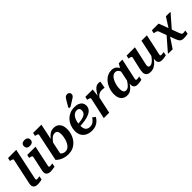

<svg xmlns="http://www.w3.org/2000/svg" viewBox="305 -2249 3686 3686"><g transform="rotate(-45 2148.0 -405.5)"><path d="M168 -653Q170 -663 163 -669.5Q156 -676 142 -681Q128 -686 108 -690L98 -692L112 -758H335L220 -216Q213 -180 207.5 -156.5Q202 -133 199.5 -119Q197 -105 197 -98Q197 -87 203.5 -81.5Q210 -76 223 -76Q236 -76 248 -78Q260 -80 271 -81.5Q282 -83 291 -84L276 -10Q260 -7 241 -3.5Q222 0 201 2.5Q180 5 157 5Q125 5 101 -5Q77 -15 64 -34.5Q51 -54 51 -82Q51 -97 53.5 -113.5Q56 -130 62 -156.5Q68 -183 77 -225Z M400 -82Q400 -97 402.5 -113.5Q405 -130 411 -156Q417 -182 426 -225L471 -434Q473 -444 466 -451Q459 -458 445 -463Q431 -468 411 -471L400 -473L415 -539H639L570 -216Q563 -180 557.5 -156.5Q552 -133 549.5 -119Q547 -105 547 -98Q547 -87 553.5 -81.5Q560 -76 573 -76Q586 -76 598 -78Q610 -80 621 -81.5Q632 -83 640 -84L626 -10Q610 -7 591 -3.5Q572 0 550.5 2.5Q529 5 506 5Q475 5 450.5 -5Q426 -15 413 -34.5Q400 -54 400 -82ZM488 -701Q488 -740 512.5 -760Q537 -780 579 -780Q619 -780 643 -760.5Q667 -741 667 -704Q667 -665 642 -644.5Q617 -624 576 -624Q535 -624 511.5 -643.5Q488 -663 488 -701Z M986 -66Q1020 -66 1047.5 -84.5Q1075 -103 1095.5 -133Q1116 -163 1130 -201Q1144 -239 1151.5 -279Q1159 -319 1159 -356Q1159 -391 1151 -415.5Q1143 -440 1126.5 -452Q1110 -464 1082 -464Q1049 -464 1021 -446.5Q993 -429 964 -395Q935 -361 900 -309L888 -339Q924 -404 961.5 -451Q999 -498 1041.5 -523.5Q1084 -549 1137 -549Q1192 -549 1230.5 -525Q1269 -501 1289 -455.5Q1309 -410 1309 -347Q1309 -295 1296 -243Q1283 -191 1256.5 -145Q1230 -99 1191.5 -63.5Q1153 -28 1102.5 -7.5Q1052 13 989 13Q927 13 878 -1.5Q829 -16 792 -39.5Q755 -63 731 -88L849 -653Q851 -663 844 -669.5Q837 -676 823 -681Q809 -686 789 -690L779 -692L793 -758H1018L874 -71Q865 -80 859.5 -90.5Q854 -101 852 -112Q850 -123 852 -134.5Q854 -146 859 -157Q868 -133 883.5 -112Q899 -91 924.5 -78.5Q950 -66 986 -66Z M1630 13Q1554 13 1499 -14.5Q1444 -42 1414.5 -93Q1385 -144 1385 -214Q1385 -280 1407 -340.5Q1429 -401 1470.5 -448Q1512 -495 1571 -522Q1630 -549 1702 -549Q1765 -549 1806.5 -530.5Q1848 -512 1868.5 -480Q1889 -448 1889 -408Q1889 -359 1863 -322Q1837 -285 1785.5 -261Q1734 -237 1658.5 -224Q1583 -211 1483 -209L1488 -269Q1563 -271 1615.5 -280Q1668 -289 1700.5 -305.5Q1733 -322 1747.5 -347Q1762 -372 1762 -406Q1762 -428 1754.5 -443Q1747 -458 1731 -466Q1715 -474 1690 -474Q1654 -474 1624.5 -454Q1595 -434 1574 -398Q1553 -362 1542 -315Q1531 -268 1531 -213Q1531 -162 1545 -129.5Q1559 -97 1586 -82Q1613 -67 1653 -67Q1689 -67 1717 -81Q1745 -95 1767 -118Q1789 -141 1805 -168L1863 -125Q1840 -83 1806.5 -52Q1773 -21 1728.5 -4Q1684 13 1630 13ZM1689 -751Q1701 -774 1714 -790Q1727 -806 1743 -815Q1759 -824 1780 -824Q1810 -824 1827.5 -806.5Q1845 -789 1845 -764Q1845 -744 1835 -728.5Q1825 -713 1808 -701Q1791 -689 1769 -676L1657 -605H1615L1620 -634Z M1954 0H2101L2180 -370L2173 -373L2192 -539H1991L1977 -473L1988 -471Q2008 -468 2022 -463Q2036 -458 2043 -451Q2050 -444 2048 -435ZM2403 -541Q2399 -544 2386.5 -546.5Q2374 -549 2356 -549Q2322 -549 2295 -534.5Q2268 -520 2244 -491.5Q2220 -463 2195.5 -423Q2171 -383 2143 -331L2154 -311Q2173 -339 2190.5 -358Q2208 -377 2226 -388Q2244 -399 2263.5 -404Q2283 -409 2305 -409Q2327 -409 2344.5 -406.5Q2362 -404 2377 -401Z M2881 -352 2837 -335Q2830 -376 2817 -406Q2804 -436 2783 -453Q2762 -470 2729 -470Q2698 -470 2672.5 -452Q2647 -434 2627 -403Q2607 -372 2593 -334Q2579 -296 2572 -256.5Q2565 -217 2565 -181Q2565 -145 2572 -121Q2579 -97 2595 -84.5Q2611 -72 2635 -72Q2666 -72 2691.5 -90Q2717 -108 2744 -143.5Q2771 -179 2804 -231L2822 -198Q2787 -133 2752 -85.5Q2717 -38 2677 -13Q2637 12 2586 12Q2530 12 2491.5 -12Q2453 -36 2433.5 -80.5Q2414 -125 2414 -187Q2414 -240 2427.5 -291.5Q2441 -343 2466 -389.5Q2491 -436 2526.5 -472Q2562 -508 2607.5 -528.5Q2653 -549 2707 -549Q2764 -549 2800 -523.5Q2836 -498 2855.5 -454Q2875 -410 2881 -352ZM3000 -542 2930 -216Q2923 -181 2917 -157Q2911 -133 2908.5 -119Q2906 -105 2906 -98Q2906 -87 2912 -81.5Q2918 -76 2931 -76Q2950 -76 2968.5 -79.5Q2987 -83 3000 -84L2985 -10Q2970 -7 2951.5 -3.5Q2933 0 2912.5 2.5Q2892 5 2869 5Q2839 5 2817 -5Q2795 -15 2783.5 -34.5Q2772 -54 2772 -82Q2772 -91 2773 -109Q2774 -127 2777 -151L2768 -142L2825 -416L2833 -425L2903 -542Z M3261 -190Q3256 -167 3253 -151.5Q3250 -136 3250 -124Q3250 -111 3254.5 -101Q3259 -91 3268.5 -85.5Q3278 -80 3294 -80Q3321 -80 3349.5 -98.5Q3378 -117 3408 -151.5Q3438 -186 3471 -234L3480 -186Q3443 -127 3404 -82.5Q3365 -38 3320 -13.5Q3275 11 3219 11Q3161 11 3130.5 -17.5Q3100 -46 3100 -93Q3100 -114 3104 -138Q3108 -162 3114 -191L3169 -434Q3171 -444 3164 -451Q3157 -458 3143 -463Q3129 -468 3109 -471L3098 -473L3112 -539H3338ZM3594 -216Q3586 -181 3580.5 -157Q3575 -133 3572 -119Q3569 -105 3569 -98Q3569 -87 3575.5 -81.5Q3582 -76 3595 -76Q3614 -76 3632.5 -79.5Q3651 -83 3664 -84L3649 -10Q3634 -7 3615 -3.5Q3596 0 3576 2.5Q3556 5 3534 5Q3489 5 3463 -17Q3437 -39 3437 -82Q3437 -88 3437.5 -98.5Q3438 -109 3439 -122.5Q3440 -136 3442 -152L3432 -144L3516 -539H3663Z M4061 -259 4031 -307 4179 -539H4296V-528ZM3705 0V-11L3947 -290L3982 -239L3824 0ZM4125 5Q4092 5 4069 -4.5Q4046 -14 4030 -37.5Q4014 -61 3998 -102L3875 -432Q3870 -444 3860 -451Q3850 -458 3834.5 -463Q3819 -468 3798 -471L3784 -473L3798 -539H3981L4133 -133Q4142 -110 4149.5 -97.5Q4157 -85 4167 -80Q4177 -75 4191 -75Q4207 -75 4222.5 -78.5Q4238 -82 4249 -83L4238 -8Q4215 -3 4186 1Q4157 5 4125 5Z"/></g></svg>

Font: Roboto Serif 20pt SemiBold
Style: Italic
Weight: 600
Italic angle: -10°
Version: Version 1.007